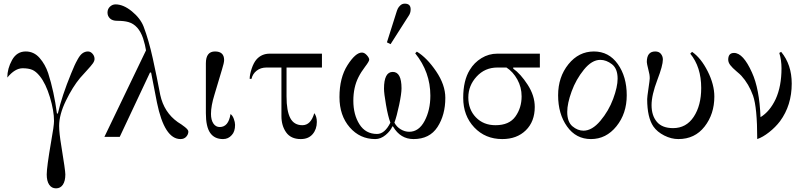

<svg xmlns="http://www.w3.org/2000/svg" viewBox="-20 -750 4414 1052"><path d="M236 206Q236 166 260 27Q276 -61 276 -87Q276 -143 253.5 -217.5Q231 -292 198 -333Q177 -359 156.5 -367.5Q136 -376 104 -376Q62 -376 20 -325Q20 -374 46 -421Q72 -468 121 -468Q166 -468 197 -432.5Q228 -397 244 -349Q276 -249 292 -128H297Q319 -224 370 -348Q383 -379 388.5 -391.5Q394 -404 406.5 -426.5Q419 -449 432.5 -458.5Q446 -468 462 -468Q476 -468 487 -455.5Q498 -443 498 -427Q498 -416 489 -403Q480 -390 455.5 -363.5Q431 -337 419 -323Q378 -274 341 -198Q304 -122 304 -60Q304 -22 316 50Q338 184 338 206Q338 242 324.5 262Q311 282 287 282Q263 282 249.5 262Q236 242 236 206Z M613 -726Q656 -726 702.5 -688Q749 -650 767 -604Q795 -530 817 -430.5Q839 -331 858 -230Q879 -134 954 -81Q974 -69 993 -54Q1012 -39 1012 -29Q1012 -14 1000.5 -1Q989 12 969 12Q881 12 840 -188Q833 -221 823 -275.5Q813 -330 808 -352L802 -353L636 0H552L780 -474Q776 -502 764 -540Q739 -613 684 -629Q660 -636 622 -636Q596 -636 582.5 -649Q569 -662 569 -681Q569 -701 582.5 -713.5Q596 -726 613 -726Z M1158 -468Q1208 -468 1208 -421Q1208 -406 1196 -368L1155 -231Q1136 -170 1136 -126Q1136 -93 1149 -73.5Q1162 -54 1184 -54Q1232 -54 1243 -125Q1254 -118 1261 -99Q1268 -80 1268 -66Q1268 -29 1250 -10Q1231 12 1202 12Q1155 12 1131.5 -22Q1108 -56 1108 -130V-403Q1108 -468 1158 -468Z M1744 -456V-380H1550V-222Q1550 -142 1570.5 -103Q1591 -64 1637 -64Q1683 -64 1702 -130Q1716 -112 1716 -82Q1716 -42 1693 -15Q1670 12 1628 12Q1574 12 1548 -24.5Q1522 -61 1522 -114V-380H1440Q1408 -380 1386 -362.5Q1364 -345 1358 -318H1348Q1348 -341 1359 -374Q1370 -407 1386 -425Q1414 -456 1458 -456Z M2198 -730Q2230 -730 2230 -699Q2230 -688 2227 -679Q2224 -670 2219 -663Q2214 -656 2208 -646L2120 -508L2100 -518L2150 -676Q2155 -693 2159.5 -702.5Q2164 -712 2174 -721Q2184 -730 2198 -730ZM2036 12Q1952 12 1896 -52.5Q1840 -117 1840 -218Q1840 -324 1884 -393Q1928 -462 1963 -462Q1977 -462 1990 -447.5Q2003 -433 2003 -423Q2003 -414 1980.5 -384.5Q1958 -355 1944 -327Q1916 -272 1916 -198Q1916 -122 1949.5 -69Q1983 -16 2046 -16Q2088 -16 2119 -78Q2106 -112 2095 -175.5Q2084 -239 2084 -264Q2084 -356 2132 -356Q2180 -356 2180 -266Q2180 -237 2167 -175Q2154 -113 2141 -78Q2153 -55 2175.5 -41.5Q2198 -28 2222 -28Q2275 -28 2306.5 -87.5Q2338 -147 2338 -226Q2338 -355 2255 -458L2264 -467Q2319 -434 2369.5 -359.5Q2420 -285 2420 -214Q2420 -120 2377 -54Q2334 12 2246 12Q2174 12 2134 -56L2130 -58Q2120 -33 2093 -10.5Q2066 12 2036 12Z M2938 -456V-380H2792V-374Q2832 -346 2871 -286Q2910 -226 2910 -164Q2910 -84 2861 -36Q2812 12 2732 12Q2639 12 2578.5 -52Q2518 -116 2518 -214Q2518 -309 2554 -367Q2578 -407 2618 -431.5Q2658 -456 2705 -456ZM2695 -64Q2770 -64 2804 -111.5Q2838 -159 2838 -222Q2838 -272 2814.5 -314.5Q2791 -357 2755 -380H2705Q2637 -380 2591.5 -330.5Q2546 -281 2546 -216Q2546 -150 2587.5 -107Q2629 -64 2695 -64Z M3177 -34Q3224 -34 3269.5 -88Q3315 -142 3339.5 -208Q3364 -274 3364 -319Q3364 -374 3333 -398Q3302 -422 3269 -422Q3223 -422 3179.5 -368.5Q3136 -315 3112 -249Q3088 -183 3088 -137Q3088 -82 3116.5 -58Q3145 -34 3177 -34ZM3218 12Q3136 12 3087 -57Q3038 -126 3038 -228Q3038 -328 3094.5 -398Q3151 -468 3234 -468Q3316 -468 3365 -399Q3414 -330 3414 -228Q3414 -128 3357.5 -58Q3301 12 3218 12Z M3570 -468Q3591 -468 3601.5 -454.5Q3612 -441 3612 -424Q3612 -391 3582 -313Q3550 -229 3550 -174Q3550 -117 3579 -82.5Q3608 -48 3668 -48Q3740 -48 3781 -110Q3822 -172 3822 -268Q3822 -383 3762 -456L3772 -466Q3821 -432 3857.5 -359.5Q3894 -287 3894 -221Q3894 -125 3840.5 -56.5Q3787 12 3697 12Q3658 12 3619.5 -7.5Q3581 -27 3560 -57Q3526 -107 3526 -207Q3526 -218 3533 -265Q3540 -312 3540 -321Q3540 -342 3533 -366Q3524 -402 3524 -410Q3524 -468 3570 -468Z M4002 -460Q4052 -460 4100 -353Q4141 -264 4147 -108Q4198 -139 4230 -207Q4262 -277 4262 -376Q4262 -420 4250 -460L4260 -466Q4318 -396 4318 -292Q4318 -173 4254 -86Q4229 -53 4194 -25.5Q4159 2 4129 12Q4129 -161 4106 -226Q4083 -290 4042 -335Q4036 -342 4014.5 -360Q3993 -378 3981.5 -393Q3970 -408 3970 -423Q3970 -460 4002 -460Z"/></svg>

Font: Old Standard TT
Style: Regular
Weight: 400
Designer: Alexey Kryukov <alexios@thessalonica.org.ru>
Version: Version 2.2